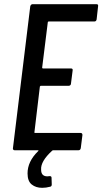

<svg xmlns="http://www.w3.org/2000/svg" viewBox="-20 -720 490 920"><path d="M432 -617H213Q212 -617 210.5 -616Q209 -615 209 -613L182 -396Q182 -392 186 -392H320Q330 -392 328 -382L320 -319Q320 -315 317 -312Q314 -309 310 -309H176Q173 -309 171 -305L145 -87Q144 -86 145 -84.5Q146 -83 148 -83H366Q375 -83 375 -73L367 -10Q365 0 356 0H235Q232 0 230 2Q174 53 177 93Q177 125 207 125Q213 125 217 124H219Q227 124 227 132L228 164Q228 174 219 175Q201 180 182 180Q152 180 132 164Q112 148 112 111Q112 54 162 5Q165 3 164.5 1.5Q164 0 161 0H50Q46 0 43.5 -3Q41 -6 42 -10L125 -690Q126 -694 129 -697Q132 -700 136 -700H442Q452 -700 450 -690L443 -627Q441 -617 432 -617Z"/></svg>

Font: Barlow Condensed Medium
Style: Italic
Weight: 500
Width: 3
Italic angle: -7°
Designer: Jeremy Tribby
Foundry: Tribby Type
Version: Version 1.408